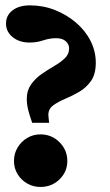

<svg xmlns="http://www.w3.org/2000/svg" viewBox="-20 -702 418 731"><path d="M102.5 -234.4Q92.8 -261.7 87.4 -283.2Q82 -304.7 82 -326.2Q82 -357.4 98.1 -380.4Q114.3 -403.3 138.2 -419.9Q162.1 -436.5 186.5 -450.7Q210.9 -464.8 227.1 -480.5Q243.2 -496.1 243.2 -517.6Q243.2 -533.2 230.5 -544.9Q217.8 -556.6 193.4 -556.6Q168.9 -556.6 144.5 -548.3Q120.1 -540 92.8 -540Q53.7 -540 28.3 -560.5Q2.9 -581.1 2.9 -612.3Q2.9 -643.6 27.8 -662.6Q52.7 -681.6 93.8 -681.6Q143.6 -681.6 188.5 -664.1Q233.4 -646.5 269 -616.2Q304.7 -585.9 324.7 -546.4Q344.7 -506.8 344.7 -462.9Q344.7 -419.9 326.7 -394Q308.6 -368.2 281.7 -352.5Q254.9 -336.9 228 -325.7Q201.2 -314.5 182.6 -300.8Q164.1 -287.1 164.1 -264.6Q164.1 -260.7 165 -253.9Q166 -247.1 167 -234.4ZM133.8 9.8Q106.4 9.8 83.5 -3.4Q60.5 -16.6 46.9 -39.1Q33.2 -61.5 33.2 -88.9Q33.2 -117.2 46.9 -140.1Q60.5 -163.1 83.5 -176.8Q106.4 -190.4 133.8 -190.4Q176.8 -190.4 206.5 -160.6Q236.3 -130.9 236.3 -88.9Q236.3 -47.9 206.5 -19Q176.8 9.8 133.8 9.8Z"/></svg>

Font: Crimson Pro ExtraBold
Style: Regular
Weight: 800
Designer: Jacques Le Bailly
Foundry: Baron von Fonthausen
Version: Version 1.003